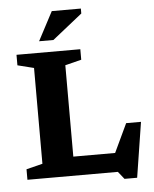

<svg xmlns="http://www.w3.org/2000/svg" viewBox="-63 -987 868 1082"><g transform="rotate(-5 371.0 -446.0)"><path d="M668.5 42.5H597L563 0H51.5V-59.5L143.5 -82.5V-624.5L51.5 -647.5V-707H412.5V-647.5L320.5 -624.5V-107.5H557L633.5 -269.5H717.5ZM185 -772 271 -935H435.5V-907L266 -772Z"/></g></svg>

Font: Newsreader 6pt SemiBold
Style: Regular
Weight: 600
Designer: Hugues Gentile
Foundry: Production Type
Version: Version 1.003; ttfautohint (v1.8.3)